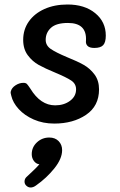

<svg xmlns="http://www.w3.org/2000/svg" viewBox="-20 -543 532 853"><path d="M30 -118Q26 -131 28 -137Q32 -153 49 -164Q66 -175 84 -175Q95 -175 100 -169.5Q105 -164 115 -149Q160 -75 225 -75Q264 -75 291 -95Q318 -115 318 -146Q318 -171 296 -185.5Q274 -200 226 -220Q180 -239 152 -254.5Q124 -270 103.5 -297.5Q83 -325 83 -366Q83 -412 108 -447.5Q133 -483 177.5 -503Q222 -523 280 -523Q356 -523 403 -484.5Q450 -446 450 -385Q450 -355 438.5 -342.5Q427 -330 399 -330Q378 -330 369 -339Q360 -348 362 -363Q366 -441 282 -441Q230 -441 206.5 -419.5Q183 -398 183 -366Q183 -341 205.5 -325.5Q228 -310 278 -289Q323 -271 351.5 -255Q380 -239 400 -212Q420 -185 420 -146Q420 -72 362.5 -33Q305 6 221 6Q171 6 130 -12Q89 -30 63 -58.5Q37 -87 30 -118ZM256 124Q256 162 221.5 205Q187 248 140 281Q128 290 116 290Q106 290 97.5 282.5Q89 275 89 264Q89 252 97 244Q103 238 122.5 220Q142 202 155 187Q140 185 130.5 172Q121 159 121 142Q121 111 144 89.5Q167 68 199 68Q225 68 240.5 84Q256 100 256 124Z"/></svg>

Font: Mali Medium
Style: Italic
Weight: 500
Italic angle: -10°
Version: Version 1.000; ttfautohint (v1.6)